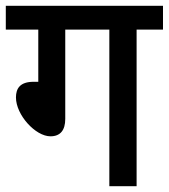

<svg xmlns="http://www.w3.org/2000/svg" viewBox="-20 -642 582 662"><path d="M205 -540H357V0H451V-540H542V-622H0V-540H112V-360H96C49 -360 35 -337 35 -306C35 -246 102 -172 154 -172C188 -172 205 -193 205 -232Z"/></svg>

Font: Noto Sans Devanagari UI SemiCondensed Medium
Style: Regular
Weight: 500
Width: 4
Designer: Jelle Bosma - Monotype Design Team
Foundry: Monotype Imaging Inc.
Version: Version 2.004